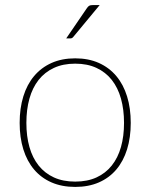

<svg xmlns="http://www.w3.org/2000/svg" viewBox="-20 -731 594 757"><path d="M276.5 -501Q329 -501 369.8 -482.8Q410.5 -464.5 438.5 -431.2Q466.5 -398 481 -351Q495.5 -304 495.5 -246.5Q495.5 -189 481 -142.2Q466.5 -95.5 438.5 -62.5Q410.5 -29.5 369.8 -11.8Q329 6 276.5 6Q224 6 183.2 -11.8Q142.5 -29.5 114.5 -62.5Q86.5 -95.5 72 -142.2Q57.5 -189 57.5 -246.5Q57.5 -304 72 -351Q86.5 -398 114.5 -431.2Q142.5 -464.5 183.2 -482.8Q224 -501 276.5 -501ZM276.5 -15Q324.5 -15 360.5 -31.5Q396.5 -48 420.8 -78.5Q445 -109 457 -151.5Q469 -194 469 -246.5Q469 -299 457 -342Q445 -385 420.8 -415.8Q396.5 -446.5 360.5 -463.2Q324.5 -480 276.5 -480Q228.5 -480 192.5 -463.2Q156.5 -446.5 132.2 -415.8Q108 -385 96 -342Q84 -299 84 -246.5Q84 -194 96 -151.5Q108 -109 132.2 -78.5Q156.5 -48 192.5 -31.5Q228.5 -15 276.5 -15ZM373 -711 269 -585.5Q264.5 -579.5 257 -579.5H241L322 -698Q327 -705.5 331.5 -708.2Q336 -711 346 -711Z"/></svg>

Font: Lato ExtraLight
Style: Regular
Weight: 275
Designer: Lukasz Dziedzic with Adam Twardoch and Botio Nikoltchev
Foundry: tyPoland Lukasz Dziedzic
Version: Version 2.015; 2015-08-06; http://www.latofonts.com/